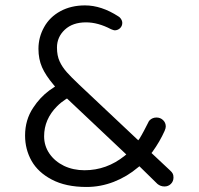

<svg xmlns="http://www.w3.org/2000/svg" viewBox="-20 -706 755 729"><path d="M300.8 -59.6Q258.3 -59.6 223.1 -76.2Q188 -93.3 167.7 -122.8Q147.5 -152.3 147.5 -188.5Q147.5 -253.4 196.8 -302.7Q211.4 -317.4 229.5 -329.1L234.4 -332L459.5 -119.6L453.6 -114.7Q385.3 -59.6 300.8 -59.6ZM638.7 -32.2Q638.7 -41.5 635.7 -46.9Q633.3 -52.2 625 -59.6L555.2 -125L559.1 -129.9Q586.9 -168.5 605 -209Q609.4 -219.2 609.4 -225.6Q609.4 -240.2 599.1 -250Q588.9 -259.8 574.2 -259.8Q559.1 -259.8 548.3 -249.5Q543.9 -244.6 541.5 -238.3Q523.9 -203.6 517.8 -193.4Q511.7 -183.1 509.8 -179.7L504.9 -173.3L280.8 -384.3Q248.5 -415 233.9 -431.6Q215.8 -452.1 206.5 -472.7Q196.3 -494.6 196.3 -525.4Q196.3 -565.4 226.1 -593.3Q255.9 -621.1 306.6 -621.1Q352.1 -621.1 401.4 -595.2Q411.6 -590.8 416 -590.8Q427.7 -591.3 436 -599.1Q444.3 -607.4 444.3 -619.1Q444.3 -627.9 437.5 -636.7Q434.1 -641.1 429.7 -643.6Q365.2 -685.5 302.7 -685.5Q250 -685.5 209.5 -663.6Q168.9 -641.6 147.5 -603Q126 -564.5 126 -520.5Q126 -481.9 139.6 -450.7Q153.3 -419.4 184.1 -383.3L189 -377.4Q174.8 -368.2 167.5 -362.8Q131.3 -335.9 106 -296.9Q75.2 -251 75.2 -191.4Q75.2 -138.7 100.1 -94.7Q125 -51.3 176.3 -24.4Q229.5 3.9 308.6 3.9Q361.8 3.9 412.1 -15.6Q462.4 -35.2 504.4 -70.8L509.3 -74.7L577.6 -7.8Q589.4 2 604.5 2Q619.1 2 628.9 -7.8Q638.7 -17.6 638.7 -32.2Z"/></svg>

Font: YuPearl-Light
Style: Light
Weight: 300
Designer: Max Yao
Foundry: Max-Everyday
Version: Version 1.011; ttfautohint (v1.8.3)